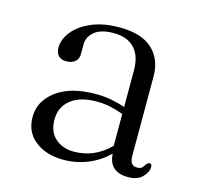

<svg xmlns="http://www.w3.org/2000/svg" viewBox="-78 -559 683 655"><g transform="rotate(15 263.0 -232.0)"><path d="M59.5 -103.5Q59.5 -159.5 109.8 -197Q160 -234.5 248.5 -234.5Q278 -234.5 304.2 -229.5Q330.5 -224.5 352.5 -216.5V-346Q352.5 -397.5 326.8 -424.2Q301 -451 254 -451Q207.5 -451 185.5 -432Q163.5 -413 163.5 -387.5V-353.5Q163.5 -335.5 151.8 -325.8Q140 -316 120.5 -316Q103 -316 93.2 -326.2Q83.5 -336.5 83.5 -354Q83.5 -384 105.8 -411.8Q128 -439.5 169.2 -457.2Q210.5 -475 267.5 -475Q346 -475 384.2 -439.2Q422.5 -403.5 422.5 -343.5V-62.5Q422.5 -28.5 447 -28.5Q461 -28.5 466.2 -34.5Q471.5 -40.5 475.5 -46.5Q481 -54 486.5 -54Q494.5 -54 494.5 -42.5Q494.5 -24.5 477.2 -6.8Q460 11 427 11Q359.5 11 356 -53Q325 -22 284 -5.5Q243 11 199 11Q137.5 11 98.5 -19.5Q59.5 -50 59.5 -103.5ZM134 -114Q134 -71 160 -48Q186 -25 225.5 -25Q298.5 -25 352.5 -79.5V-192Q331 -200 307.8 -205.2Q284.5 -210.5 257.5 -210.5Q199.5 -210.5 166.8 -184.5Q134 -158.5 134 -114Z"/></g></svg>

Font: Fraunces 9pt S000 Light
Style: Regular
Weight: 300
Version: Version 1.000; ttfautohint (v1.8.3)